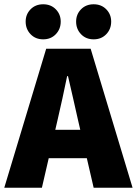

<svg xmlns="http://www.w3.org/2000/svg" viewBox="-20 -878 640 898"><path d="M0 0 196 -650H404L600 0H418L345 -316Q335 -363 322 -418Q309 -473 298 -522H294Q284 -473 272 -418Q260 -363 249 -316L176 0ZM141 -138V-271H457V-138ZM182 -694Q146 -694 123 -718Q100 -742 100 -777Q100 -811 123 -834.5Q146 -858 182 -858Q218 -858 241 -834.5Q264 -811 264 -777Q264 -742 241 -718Q218 -694 182 -694ZM418 -694Q382 -694 359 -718Q336 -742 336 -777Q336 -811 359 -834.5Q382 -858 418 -858Q454 -858 477 -834.5Q500 -811 500 -777Q500 -742 477 -718Q454 -694 418 -694Z"/></svg>

Font: Source Code Pro ExtraLight Black
Style: Regular
Weight: 900
Monospace: yes
Version: Version 1.018;hotconv 1.0.116;makeotfexe 2.5.65601